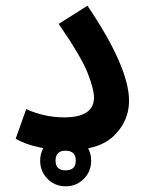

<svg xmlns="http://www.w3.org/2000/svg" viewBox="-20 -522 512 674"><path d="M35 -35Q69 -15 119.5 -4.5Q170 6 213 6Q328 6 380.5 -46Q433 -98 433 -168Q433 -286 287 -502L186 -438Q266 -322 288 -265Q310 -208 310 -180Q310 -110 205 -110Q136 -110 72 -139ZM211 132Q248 132 274 106Q300 80 300 42Q300 5 274 -21.5Q248 -48 211 -48Q173 -48 147 -21.5Q121 5 121 42Q121 80 147 106Q173 132 211 132ZM210 76Q175 76 175 42Q175 7 210 7Q246 7 246 42Q246 76 210 76Z"/></svg>

Font: Noto Sans Arabic UI SemiCondensed Semi
Style: Regular
Weight: 600
Width: 4
Designer: Nadine Chahine - Monotype Design Team
Foundry: Monotype Imaging Inc.
Version: Version 1.900